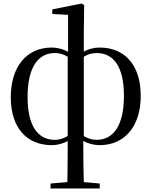

<svg xmlns="http://www.w3.org/2000/svg" viewBox="-20 -806 857 1086"><path d="M544 15C683 15 776 -89 776 -264C776 -442 682 -537 544 -537C510 -537 479 -528 454 -514V-622L456 -777L441 -786L276 -753V-727L365 -722V-513C340 -527 307 -537 272 -537C134 -537 41 -433 41 -256C41 -79 135 15 273 15C307 15 338 5 363 -8C363 85 362 155 361 224L266 232V260H544V232L454 224C452 158 451 100 451 -9C476 5 509 15 544 15ZM363 -37C342 -24 319 -15 290 -15C196 -15 136 -91 136 -257C136 -426 196 -506 290 -506C319 -506 342 -498 363 -485ZM454 -485C475 -498 498 -506 527 -506C621 -506 681 -431 681 -264C681 -96 621 -15 527 -15C498 -15 475 -24 454 -36Z"/></svg>

Font: Noto Serif HK Medium
Style: Regular
Weight: 500
Designer: Ryoko NISHIZUKA 西塚涼子 (kana & ideographs); Frank Grießhammer (Latin, Greek & Cyrillic); Wenlong ZHANG 张文龙 (bopomofo); San
Foundry: Adobe
Version: Version 2.001;hotconv 1.1.0;makeotfexe 2.6.0